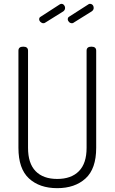

<svg xmlns="http://www.w3.org/2000/svg" viewBox="-20 -974 597 1000"><path d="M76 -204V-710Q76 -731 101 -731Q126 -731 126 -710V-204Q126 -123 165.5 -82.5Q205 -42 278 -42Q351 -42 391 -82.5Q431 -123 431 -204V-710Q431 -731 456 -731Q481 -731 481 -710V-204Q481 -95 425.5 -44.5Q370 6 278 6Q186 6 131 -44.5Q76 -95 76 -204ZM184 -874Q184 -883 192 -887L291 -951Q296 -954 300 -954Q308 -954 313.5 -947.5Q319 -941 319 -933Q319 -922 310 -915L217 -857Q212 -853 206 -853Q198 -853 191 -859.5Q184 -866 184 -874ZM333 -874Q333 -883 340 -887L440 -951Q443 -954 448 -954Q457 -954 462.5 -948Q468 -942 468 -933Q468 -922 458 -915L365 -857Q361 -853 355 -853Q346 -853 339.5 -859.5Q333 -866 333 -874Z"/></svg>

Font: Terminal Dosis
Style: Light
Weight: 300
Designer: EdgarTolentino, PabloImpallari, IginoMarini
Foundry: EdgarTolentino, PabloImpallari, IginoMarini
Version: Version 1.006